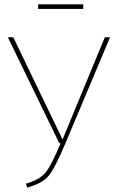

<svg xmlns="http://www.w3.org/2000/svg" viewBox="-20 -852 536 881"><path d="M485 -681 280 -194Q232 -80 203.5 -45.5Q175 -11 105 9L99 -9Q160 -27 187 -58Q214 -89 258 -194L252 -195L16 -681H41L267 -212L461 -681ZM155 -811V-832H362V-811Z"/></svg>

Font: FiraSans
Style: Regular
Weight: 150
Designer: Carrois Corporate & Edenspiekermann AG
Foundry: Carrois Corporate GbR & Edenspiekermann AG
Version: Version 3.106;PS 003.106;hotconv 1.0.70;makeotf.lib2.5.58329